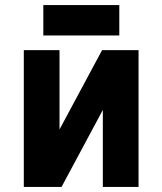

<svg xmlns="http://www.w3.org/2000/svg" viewBox="-20 -738 640 758"><path d="M74 0V-540H215V-227L383 -540H527V0H386V-304L223 0ZM151 -598V-718H451V-598Z"/></svg>

Font: Geist Mono UltraBlack
Style: Regular
Weight: 900
Monospace: yes
Designer: Basement.studio, Andrés Briganti, Mateo Zaragoza
Foundry: Basement.studio, Vercel, Andrés Briganti, Guido Ferreyra, Mateo Zaragoza
Version: Version 1.400; ttfautohint (v1.8.4.7-5d5b)